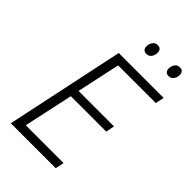

<svg xmlns="http://www.w3.org/2000/svg" viewBox="-266 -995 1088 1088"><g transform="rotate(45 278.5 -451.0)"><path d="M46 0 197 -714H557L546 -662H244L188 -401H472L462 -349H178L114 -52H417L406 0ZM490 -821Q459 -821 459 -853Q459 -870 469 -886Q479 -902 500 -902Q515 -902 522.5 -893.5Q530 -885 530 -871Q530 -850 518.5 -835.5Q507 -821 490 -821ZM312 -821Q281 -821 281 -853Q281 -870 291 -886Q301 -902 322 -902Q338 -902 345 -893.5Q352 -885 352 -871Q352 -850 341 -835.5Q330 -821 312 -821Z"/></g></svg>

Font: Noto Sans Light
Style: Italic
Weight: 300
Italic angle: -12°
Designer: Monotype Design Team
Foundry: Monotype Imaging Inc.
Version: Version 2.013; ttfautohint (v1.8.4.7-5d5b)